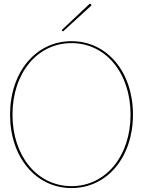

<svg xmlns="http://www.w3.org/2000/svg" viewBox="-20 -977 745 1000"><path d="M301 -820 308 -813 454.5 -947C457.5 -950 455 -954 453.5 -955.5C452 -957 448 -958.5 445 -955.5ZM352.5 2.5C538 2.5 672.5 -158 672.5 -380C672.5 -602 538 -762.5 352.5 -762.5C167 -762.5 32.5 -602 32.5 -380C32.5 -158 167 2.5 352.5 2.5ZM352.5 -7.5C174 -7.5 45 -164 45 -380C45 -596 174 -752.5 352.5 -752.5C531 -752.5 660 -596 660 -380C660 -164 531 -7.5 352.5 -7.5Z"/></svg>

Font: ZnikomitSC
Style: Regular
Weight: 100
Designer: gluk
Foundry: gluk
Version: Version 0.55